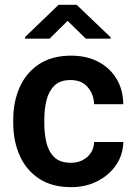

<svg xmlns="http://www.w3.org/2000/svg" viewBox="-20 -770 561 800"><path d="M274.9 -91.8Q315.9 -91.8 343.3 -115.7Q370.6 -139.6 372.1 -178.2H493.7Q492.7 -124.5 463.4 -82Q434.1 -39.6 385.5 -14.9Q336.9 9.8 276.9 9.8Q195.8 9.8 142.1 -26.1Q88.4 -62 61.8 -122.3Q35.2 -182.6 35.2 -256.3V-272Q35.2 -345.7 61.8 -406Q88.4 -466.3 142.1 -502.2Q195.8 -538.1 276.4 -538.1Q340.3 -538.1 388.9 -512.9Q437.5 -487.8 465.1 -442.4Q492.7 -397 493.7 -335.9H372.1Q370.6 -377.9 345.2 -407.2Q319.8 -436.5 273.9 -436.5Q230 -436.5 206.3 -412.8Q182.6 -389.2 173.6 -351.6Q164.6 -314 164.6 -272V-256.3Q164.6 -213.9 173.3 -176.3Q182.1 -138.7 206.1 -115.2Q230 -91.8 274.9 -91.8ZM299.3 -750 440.9 -614.7V-608.9H337.4L261.7 -683.1L186.5 -608.9H84.5V-615.7L224.1 -750Z"/></svg>

Font: Vazirmatn RD UI FD SemiBold
Style: Regular
Weight: 600
Designer: Saber Rastikerdar
Foundry: Saber Rastikerdar
Version: Version 33.003